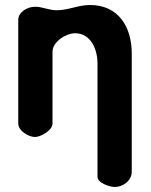

<svg xmlns="http://www.w3.org/2000/svg" viewBox="-20 -547 604 768"><path d="M280 -414C344 -414 370 -349 370 -293V160C370 186 421 201 439 201C471 201 507 176 507 140V-333C507 -439 454 -527 340 -527C293 -527 253 -506 207 -506C176 -506 150 -520 120 -520C91 -520 53 -500 53 -467V-53C53 -23 95 1 120 1C142 1 190 -25 190 -53V-340C190 -380 244 -414 280 -414Z"/></svg>

Font: Asimov Print
Style: Regular
Weight: 500
Designer: Google
Version: Version 2.000980: 2014